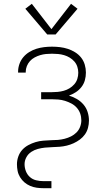

<svg xmlns="http://www.w3.org/2000/svg" viewBox="-20 -773 540 1008"><path d="M208 215Q190 215 172.5 212.5Q155 210 138.5 203Q122 196 108.5 184.5Q95 173 85.5 157.5Q76 142 72.5 124.5Q69 107 69 89Q69 69 76 49Q83 29 96.5 14Q110 -1 128.5 -11Q147 -21 167 -27Q187 -33 207.5 -34.5Q228 -36 249 -37Q267 -37 284.5 -38.5Q302 -40 319.5 -44.5Q337 -49 353 -57Q369 -65 381.5 -77.5Q394 -90 400.5 -107Q407 -124 407 -141Q407 -160 401 -177Q395 -194 383 -207.5Q371 -221 355 -229.5Q339 -238 321.5 -243.5Q304 -249 286 -250.5Q268 -252 250 -252H196V-289H250Q266 -289 282.5 -290.5Q299 -292 315 -296.5Q331 -301 345 -309.5Q359 -318 370 -330.5Q381 -343 386 -359Q391 -375 391 -391Q391 -407 386 -422.5Q381 -438 370.5 -450Q360 -462 346 -470.5Q332 -479 316.5 -483.5Q301 -488 285 -489.5Q269 -491 253 -491Q237 -491 221.5 -489.5Q206 -488 191 -483.5Q176 -479 162 -471.5Q148 -464 137.5 -452.5Q127 -441 121 -426Q115 -411 115 -395Q115 -394 115 -393.5Q115 -393 115 -392H75Q75 -393 75 -394Q75 -395 75 -397Q75 -417 82 -437Q89 -457 102.5 -473Q116 -489 134 -500Q152 -511 171.5 -517Q191 -523 211.5 -525.5Q232 -528 253 -528Q274 -528 295 -525.5Q316 -523 336 -516.5Q356 -510 374.5 -498.5Q393 -487 406 -470.5Q419 -454 425 -433.5Q431 -413 431 -392Q431 -371 425.5 -351.5Q420 -332 407.5 -316Q395 -300 378 -289Q361 -278 342 -271Q363 -265 383 -253.5Q403 -242 418 -224.5Q433 -207 440 -185Q447 -163 447 -140Q447 -121 442 -102Q437 -83 426 -67.5Q415 -52 399.5 -40.5Q384 -29 366.5 -21Q349 -13 330.5 -8.5Q312 -4 293 -2.5Q274 -1 254.5 -0.5Q235 0 216 2Q197 4 178.5 9Q160 14 144 24.5Q128 35 118.5 52.5Q109 70 109 89Q109 108 116 126Q123 144 137 156.5Q151 169 170 173.5Q189 178 208 178H250V215ZM228 -592 113 -727 147 -753 250 -620 353 -753 387 -727 272 -592Z"/></svg>

Font: Zed Sans Extralight
Style: Regular
Weight: 200
Designer: Belleve Invis
Foundry: Belleve Invis
Version: Version 1.0.0; ttfautohint (v1.8.4)